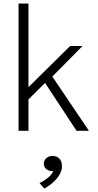

<svg xmlns="http://www.w3.org/2000/svg" viewBox="-20 -740 553 1086"><path d="M85 0V-720H141V-247L377 -480H447L276 -307L483 0H413L235 -271L141 -178V0ZM230.5 326.5 203.5 295.5Q232 281.5 253.8 263.2Q275.5 245 280.5 228Q266 229 254 223.8Q242 218.5 235 208.5Q228 198.5 228 186Q228 167 242 154.5Q256 142 277.5 142Q301.5 142 316 157.2Q330.5 172.5 330.5 200Q330.5 221.5 318.8 244Q307 266.5 284.5 287.8Q262 309 230.5 326.5Z"/></svg>

Font: Geologica Cursive Thin
Style: Regular
Weight: 250
Designer: Sindre Bremnes, Frode Helland
Foundry: Monokrom Skriftforlag AS
Version: Version 1.010;gftools[0.9.28]